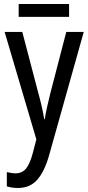

<svg xmlns="http://www.w3.org/2000/svg" viewBox="-20 -696 439 956"><path d="M3 -537H91L171 -232Q180 -200 187.5 -167.5Q195 -135 200 -103H203Q207 -130 214.5 -163.5Q222 -197 231 -233L310 -537H397L224 79Q201 159 165 199.5Q129 240 69 240Q54 240 40.5 238Q27 236 14 232V161Q24 163 35 165Q46 167 58 167Q90 167 109.5 143.5Q129 120 143 67L161 -2ZM324 -676V-612H73V-676Z"/></svg>

Font: Avrile Sans Condensed
Style: Regular
Weight: 400
Width: 3
Designer: Monotype Design Team
Foundry: Monotype Imaging Inc.
Version: Version 2.001;September 10, 2019;FontCreator 11.5.0.2425 64-